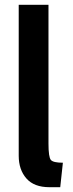

<svg xmlns="http://www.w3.org/2000/svg" viewBox="-20 -770 303 800"><path d="M242 -92 231 10H186Q122 10 90 -26.5Q58 -63 58 -121V-750H182V-172Q182 -115 192 -103.5Q202 -92 242 -92Z"/></svg>

Font: Cabin
Style: Bold
Weight: 700
Designer: Pablo Impallari
Foundry: Pablo Impallari. www.impallari.com Igino Marini. www.ikern.com
Version: Version 1.005